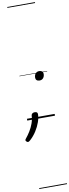

<svg xmlns="http://www.w3.org/2000/svg" viewBox="-257 -1323 769 2136"><g transform="rotate(-10 127.5 -255.0)"><path d="M213 -415Q192 -415 180.5 -425.5Q169 -436 169 -453Q169 -483 184.5 -501Q200 -519 226 -519Q247 -519 258.5 -509Q270 -499 270 -481Q270 -452 255 -433.5Q240 -415 213 -415ZM-33 236Q-40 236 -49 228Q-58 220 -58 213Q-58 209 -56.5 205Q-55 201 -51 197Q-23 163 1 124Q25 85 40.5 42Q56 -1 58 -46Q59 -60 69.5 -68.5Q80 -77 97 -77Q115 -77 122.5 -70Q130 -63 130 -50Q130 -10 113 39Q96 88 65.5 136Q35 184 -7 222Q-14 228 -20.5 232Q-27 236 -33 236ZM0 763H313V773H0ZM0 -20H313V0H0ZM0 -505H313V-500H0ZM0 -1283H313V-1273H0Z"/></g></svg>

Font: Playwrite NL Guides
Style: Regular
Weight: 400
Designer: Veronika Burian, José Scaglione
Foundry: TypeTogether
Version: Version 1.003